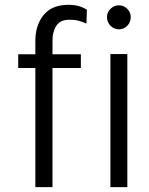

<svg xmlns="http://www.w3.org/2000/svg" viewBox="-20 -773 615 793"><path d="M126 0V-492.2H55.2V-548.8H126V-604Q126 -663.1 154.1 -703.1Q182.1 -743.2 233.9 -751Q296.9 -759.8 338.9 -732.9L336.9 -675.8Q323.7 -681.6 306.4 -686.8Q289.1 -691.9 263.9 -691.4Q238.8 -690.9 224.1 -679.2Q210.9 -668 204.6 -650.4Q198.2 -632.8 197.5 -624Q196.8 -615.2 196.8 -592.8V-548.8H314V-492.2H196.8V0ZM421.9 -702.1Q421.9 -722.2 436.5 -736.6Q451.2 -751 471.2 -751Q491.2 -751 505.6 -736.6Q520 -722.2 520 -702.1Q520 -681.2 505.6 -666.5Q491.2 -651.9 471.2 -651.9Q451.2 -651.9 436.5 -666.5Q421.9 -681.2 421.9 -702.1ZM436 -549.8H505.9V0H436Z"/></svg>

Font: Oakes Grotesk
Style: Light
Weight: 300
Designer: Samuel Oakes
Foundry: Samuel Oakes
Version: Version 1.0 | wf-rip DC20170320